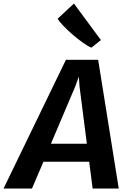

<svg xmlns="http://www.w3.org/2000/svg" viewBox="-74 -1094 739 1114"><path d="M-53.5 0 308.5 -747H495.5L615 0H463.5L443.5 -155.5H178L111.5 0ZM221.5 -260H430L387.5 -592L383.5 -649.5L362.5 -592ZM456.5 -817.5Q438 -824.5 408.2 -845.5Q378.5 -866.5 347.5 -893.2Q316.5 -920 292.5 -945.2Q268.5 -970.5 260.5 -985.5L355 -1073.5L511.5 -861.5Z"/></svg>

Font: Merriweather Sans Italic
Style: Bold
Weight: 700
Italic angle: -7.5°
Designer: Eben Sorkin
Foundry: Eben Sorkin
Version: Version 1.008; ttfautohint (v1.7.19-72a1) -l 8 -r 50 -G 200 